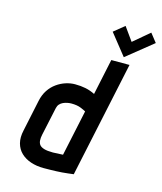

<svg xmlns="http://www.w3.org/2000/svg" viewBox="-133 -1012 946 1120"><g transform="rotate(15 340.5 -452.0)"><path d="M681 -863 640 -915 543 -833 485 -914 421 -862 522 -735ZM417 0 566 -700H456L410 -483Q382 -497 353 -503Q324 -509 289 -509Q262 -509 233.5 -500Q205 -491 179 -472.5Q153 -454 134.5 -426Q116 -398 108 -360L68 -171Q58 -127 67 -93Q76 -59 100 -36Q124 -13 159.5 -1Q195 11 237 11Q257 11 276 10.5Q295 10 313 9.5Q331 9 348.5 7.5Q366 6 383.5 4Q401 2 417 0ZM386 -371 327 -94Q327 -94 322.5 -93.5Q318 -93 310.5 -93Q303 -93 294.5 -92.5Q286 -92 278.5 -91.5Q271 -91 266 -91Q232 -91 212.5 -97Q193 -103 185 -113.5Q177 -124 176 -139.5Q175 -155 179 -174L216 -346Q219 -360 227.5 -369.5Q236 -379 248 -384.5Q260 -390 273 -392.5Q286 -395 297 -395Q332 -395 355 -385.5Q378 -376 386 -371Z"/></g></svg>

Font: Advent Pro
Style: Italic
Weight: 400
Italic angle: -12°
Designer: VivaRado, Andreas Kalpakidis
Foundry: VivaRado, Andreas Kalpakidis
Version: Version 3.000